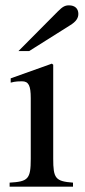

<svg xmlns="http://www.w3.org/2000/svg" viewBox="-20 -698 318 718"><path d="M253 0V-15C187 -20 179 -31 179 -105V-456L174 -460L20 -405V-389C38 -394 53 -394 62 -394C87 -394 95 -378 95 -331V-104C95 -28 85 -19 16 -15V0ZM49 -507H89L243 -604C264 -617 273 -630 273 -646C273 -666 260 -678 238 -678C223 -678 214 -673 196 -655Z"/></svg>

Font: XITS Math
Style: Regular
Weight: 400
Designer: MicroPress Inc., with final additions and corrections provided by Coen Hoffman, Elsevier (retired)
Version: Version 1.302